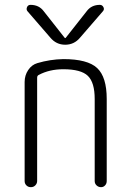

<svg xmlns="http://www.w3.org/2000/svg" viewBox="-20 -775 540 795"><path d="M82 -25.4V-435.5Q82 -462.9 96.7 -484.9Q111.3 -506.8 134.8 -513.7Q187.5 -529.3 242.2 -530.3Q342.8 -530.3 382.3 -493.2Q421.9 -456.1 421.9 -365.2V-25.4Q421.9 -14.6 415 -7.3Q408.2 0 398.4 0Q387.7 0 379.9 -7.3Q372.1 -14.6 372.1 -25.4V-365.2Q372.1 -433.6 343.8 -460.9Q315.4 -488.3 242.2 -488.3Q184.6 -488.3 140.6 -464.8Q133.8 -461.9 133.8 -453.1V-25.4Q133.8 -15.6 126.5 -7.8Q119.1 0 107.9 0Q96.7 0 89.4 -7.3Q82 -14.6 82 -25.4ZM188.5 -619.1 93.8 -728.5Q87.9 -735.4 91.8 -745.1Q95.7 -754.9 106.4 -754.9Q141.6 -754.9 161.1 -728.5L248 -618.2Q249 -617.2 250 -617.2L252 -618.2L338.9 -728.5Q358.4 -754.9 393.6 -754.9Q403.3 -754.9 408.2 -745.6Q413.1 -736.3 406.2 -728.5L311.5 -619.1Q287.1 -589.8 250 -589.8Q212.9 -589.8 188.5 -619.1Z"/></svg>

Font: Rounded Mgen+ 1mn light
Style: Regular
Weight: 200
Designer: [Source Han Sans]
Ryoko NISHIZUKA  (kana & ideographs); Paul D. Hunt (Latin, Greek & Cyrillic); Wenlong ZHANG  (bopomofo
Version: Version 1.059.20150602